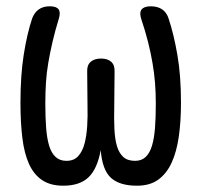

<svg xmlns="http://www.w3.org/2000/svg" viewBox="-20 -580 640 610"><path d="M459 -560Q481 -560 495.5 -550Q510 -540 516 -520Q532 -472 543.5 -406Q555 -340 555 -254Q555 -194 548 -145.5Q541 -97 525 -62.5Q509 -28 482.5 -9Q456 10 415 10Q360 10 332.5 -15Q305 -40 300 -103Q289 -43 261 -16.5Q233 10 181 10Q140 10 113.5 -8Q87 -26 72 -59.5Q57 -93 51 -142Q45 -191 45 -254Q45 -341 55.5 -407Q66 -473 82 -521Q89 -540 103 -550Q117 -560 138 -560Q159 -560 166 -550.5Q173 -541 167 -521Q155 -482 147 -447.5Q139 -413 133.5 -381Q128 -349 126 -317.5Q124 -286 124 -251Q124 -208 126.5 -174.5Q129 -141 136 -117.5Q143 -94 156.5 -81.5Q170 -69 191 -69Q215 -69 228.5 -84Q242 -99 248.5 -123.5Q255 -148 257 -179.5Q259 -211 258 -246L257 -352Q256 -373 268 -383.5Q280 -394 301 -394Q322 -394 333.5 -383.5Q345 -373 344 -352L343 -243Q342 -203 343.5 -170.5Q345 -138 351.5 -116Q358 -94 371.5 -81.5Q385 -69 409 -69Q430 -69 443 -81.5Q456 -94 463 -117.5Q470 -141 472.5 -174.5Q475 -208 475 -251Q475 -286 472.5 -317Q470 -348 464.5 -380Q459 -412 450.5 -446Q442 -480 429 -519Q422 -540 430 -550Q438 -560 459 -560Z"/></svg>

Font: Maple Mono Light
Style: Regular
Weight: 300
Monospace: yes
Designer: subframe7536
Version: Version 7.000